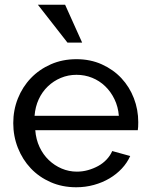

<svg xmlns="http://www.w3.org/2000/svg" viewBox="-20 -781 631 811"><path d="M302 10Q243 10 194 -11.5Q145 -33 110 -70Q75 -107 55.5 -156.5Q36 -206 36 -261Q36 -316 55.5 -365Q75 -414 110.5 -451Q146 -488 195 -509.5Q244 -531 303 -531Q362 -531 410.5 -509Q459 -487 493 -450.5Q527 -414 545.5 -366Q564 -318 564 -265Q564 -254 563.5 -245Q563 -236 562 -231H129Q132 -192 147 -160Q162 -128 186 -105Q210 -82 240.5 -69Q271 -56 305 -56Q329 -56 352 -62.5Q375 -69 395 -80Q415 -91 430.5 -107.5Q446 -124 454 -143L530 -122Q517 -93 494.5 -69Q472 -45 442.5 -27.5Q413 -10 377 0Q341 10 302 10ZM482 -292Q479 -330 463.5 -362Q448 -394 424 -417Q400 -440 369 -452.5Q338 -465 303 -465Q268 -465 237 -452Q206 -439 182 -416Q158 -393 143.5 -361.5Q129 -330 126 -292ZM255 -761 327 -601H265L140 -761Z"/></svg>

Font: Rising Sun
Style: Regular
Weight: 400
Designer: Matt McInerney, Pablo Impallari, Rodrigo Fuenzalida (Raleway font), Stephen Hutchings (Greek), Cristiano Sobral (main ch
Foundry: The Rising Sun Project Authors
Version: Version 4.327; ttfautohint (v1.8.4.7-5d5b-dirty)